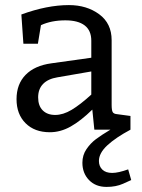

<svg xmlns="http://www.w3.org/2000/svg" viewBox="-20 -510 558 755"><path d="M496 198Q492 200 464 212.5Q436 225 399 225Q356 225 330 198Q304 171 304 130Q304 100 320 76.5Q336 53 357.5 37Q379 21 414 0H351L343 -79Q298 -35 258 -12.5Q218 10 176 10Q116 10 80.5 -25.5Q45 -61 45 -120Q45 -179 80.5 -215.5Q116 -252 182 -261L339 -283V-350Q339 -390 313 -410Q287 -430 237 -430Q182 -430 141 -411L129 -338H72L64 -453Q165 -490 251 -490Q321 -490 370 -454Q419 -418 419 -352V-98Q419 -77 423 -69.5Q427 -62 441 -61L493 -54V0Q435 31 402 61.5Q369 92 369 123Q369 144 382.5 157Q396 170 421 170Q445 170 484 156ZM197 -58Q228 -58 261.5 -78Q295 -98 339 -138V-229L206 -206Q169 -200 149.5 -180Q130 -160 130 -127Q130 -94 148 -76Q166 -58 197 -58Z"/></svg>

Font: Enriqueta
Style: Regular
Weight: 400
Designer: Viviana Monsalve, Gustavo Ibarra
Foundry: 72Puntos
Version: Version 2.000